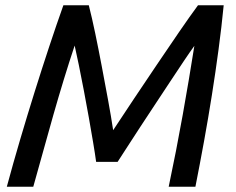

<svg xmlns="http://www.w3.org/2000/svg" viewBox="-20 -713 900 733"><path d="M6 0Q30 -89 57 -180.5Q84 -272 112 -361.5Q140 -451 168 -535.5Q196 -620 222 -693H319Q331 -646 343.5 -586Q356 -526 368.5 -460Q381 -394 392.5 -331.5Q404 -269 412 -216Q448 -271 491.5 -336Q535 -401 579.5 -467Q624 -533 664.5 -592Q705 -651 736 -693H834Q826 -611 814.5 -525Q803 -439 789 -350.5Q775 -262 759 -174Q743 -86 726 0H624Q653 -137 677.5 -274Q702 -411 722 -538Q706 -516 682.5 -481Q659 -446 631 -403.5Q603 -361 573.5 -316.5Q544 -272 516.5 -230Q489 -188 466.5 -153Q444 -118 429 -95H347Q343 -125 335.5 -169.5Q328 -214 319 -265Q310 -316 300 -368Q290 -420 281 -464.5Q272 -509 265 -539Q244 -476 223.5 -409Q203 -342 183.5 -273.5Q164 -205 145 -136Q126 -67 107 0Z"/></svg>

Font: Ubuntu Sans Medium
Style: Italic
Weight: 500
Italic angle: -13.5°
Designer: Dalton Maag Ltd
Foundry: Dalton Maag Ltd
Version: Version 1.006